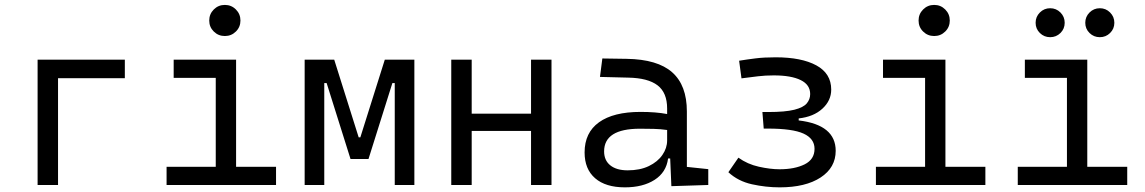

<svg xmlns="http://www.w3.org/2000/svg" viewBox="-20 -764 4728 793"><path d="M135.3 0V-517.6H495.6V-440.9H219.7V0Z M668 0V-75.2H871.1V-442.4H697.3V-517.6H955.1V-75.2H1120.1V0ZM908.7 -615.2Q881.8 -615.2 863 -633.8Q844.2 -652.3 844.2 -679.2Q844.2 -706.1 863 -724.9Q881.8 -743.7 908.7 -743.7Q935.5 -743.7 954.3 -724.9Q973.1 -706.1 973.1 -679.2Q973.1 -652.3 954.3 -633.8Q935.5 -615.2 908.7 -615.2Z M1238.3 0V-517.6H1360.4L1461.4 -196.8H1468.3L1569.3 -517.6H1691.4V0H1610.4V-420.9H1600.6L1502 -107.4H1427.7L1329.1 -420.9H1319.3V0Z M2173.3 0V-223.1H1928.2V0H1843.8V-517.6H1928.2V-294.4H2173.3V-517.6H2257.8V0Z M2752.9 4.9 2748 -109.4H2739.3Q2731.9 -52.2 2683.6 -21.2Q2635.3 9.8 2561 9.8Q2481.4 9.8 2438 -27.8Q2394.5 -65.4 2394.5 -134.3Q2394.5 -216.3 2454.1 -259Q2513.7 -301.8 2625.5 -301.8Q2689.5 -301.8 2735.4 -293V-315.9Q2735.4 -381.3 2695.8 -411.6Q2656.2 -441.9 2574.7 -443.4L2458 -446.3L2467.8 -522.5L2568.4 -521Q2695.8 -519 2756.3 -465.3Q2816.9 -411.6 2816.9 -303.7V-74.7L2905.3 -65.4V0ZM2735.4 -227.1Q2708.5 -231 2679.9 -231.7Q2651.4 -232.4 2623 -232.4Q2475.1 -232.4 2475.1 -138.7Q2475.1 -101.6 2500.7 -81.1Q2526.4 -60.5 2572.3 -60.5Q2623.5 -60.5 2659.9 -78.1Q2696.3 -95.7 2715.8 -124Q2735.4 -152.3 2735.4 -184.1Z M3200.2 9.8Q3143.1 9.8 3085.7 -2.9Q3028.3 -15.6 2988.3 -52.7L3029.8 -112.8Q3066.9 -85.9 3114.3 -75.4Q3161.6 -64.9 3199.7 -64.9Q3262.2 -64.9 3303.2 -85.2Q3344.2 -105.5 3344.2 -149.4Q3344.2 -191.4 3298.8 -212.2Q3253.4 -232.9 3151.4 -232.9H3134.3L3128.9 -301.3H3152.8Q3223.6 -301.3 3261 -310.8Q3298.3 -320.3 3312.3 -337.2Q3326.2 -354 3326.2 -375.5Q3326.2 -414.1 3286.9 -433.3Q3247.6 -452.6 3175.8 -452.6Q3141.1 -452.6 3111.3 -449Q3081.5 -445.3 3042.5 -440.4L3032.7 -513.2Q3065.9 -518.6 3100.6 -522.9Q3135.3 -527.3 3183.6 -527.3Q3290.5 -527.3 3351.8 -493.9Q3413.1 -460.4 3413.1 -394Q3413.1 -348.6 3376.7 -315.2Q3340.3 -281.7 3278.8 -274.9V-266.6Q3431.6 -248.5 3431.6 -141.1Q3431.6 -71.8 3369.4 -31Q3307.1 9.8 3200.2 9.8Z M3597.7 0V-75.2H3800.8V-442.4H3627V-517.6H3884.8V-75.2H4049.8V0ZM3838.4 -615.2Q3811.5 -615.2 3792.7 -633.8Q3773.9 -652.3 3773.9 -679.2Q3773.9 -706.1 3792.7 -724.9Q3811.5 -743.7 3838.4 -743.7Q3865.2 -743.7 3884 -724.9Q3902.8 -706.1 3902.8 -679.2Q3902.8 -652.3 3884 -633.8Q3865.2 -615.2 3838.4 -615.2Z M4183.6 0V-75.2H4386.7V-442.4H4212.9V-517.6H4470.7V-75.2H4635.7V0ZM4317.4 -610.4Q4292.5 -610.4 4274.9 -627.7Q4257.3 -645 4257.3 -669.9Q4257.3 -694.8 4274.9 -712.4Q4292.5 -730 4317.4 -730Q4342.3 -730 4359.9 -712.4Q4377.4 -694.8 4377.4 -669.9Q4377.4 -645 4359.9 -627.7Q4342.3 -610.4 4317.4 -610.4ZM4522.5 -610.4Q4497.6 -610.4 4480 -627.7Q4462.4 -645 4462.4 -669.9Q4462.4 -694.8 4480 -712.4Q4497.6 -730 4522.5 -730Q4547.4 -730 4564.9 -712.4Q4582.5 -694.8 4582.5 -669.9Q4582.5 -645 4564.9 -627.7Q4547.4 -610.4 4522.5 -610.4Z"/></svg>

Font: Cascadia Code NF SemiLight
Style: Regular
Weight: 350
Monospace: yes
Designer: Aaron Bell
Foundry: Saja Typeworks
Version: Version 2404.023; ttfautohint (v1.8.4)